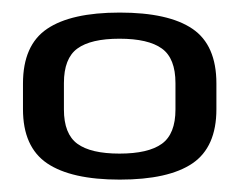

<svg xmlns="http://www.w3.org/2000/svg" viewBox="-20 -703 386 310"><path d="M173.3 -413Q252.1 -413 290.7 -439.2Q329.4 -465.5 329.4 -526.7V-568.1Q329.4 -630.3 290.7 -656.5Q252.1 -682.7 173.3 -682.7Q94.8 -682.7 56 -656.4Q17.1 -630.1 17.1 -568.1V-526.7Q17.1 -465.7 56.1 -439.3Q95.1 -413 173.3 -413ZM172.9 -455Q126.6 -455 104.9 -470.9Q83.2 -486.8 83.2 -526.2V-568.8Q83.2 -608.8 104.9 -624.6Q126.6 -640.5 172.9 -640.5Q219.5 -640.5 241.4 -624.6Q263.3 -608.8 263.3 -568.8V-526.2Q263.3 -486.8 241.4 -470.9Q219.5 -455 172.9 -455Z"/></svg>

Font: Anybody Thin
Style: Regular
Weight: 100
Designer: Tyler Finck
Foundry: Etcetera Type Company
Version: Version 1.114;gftools[0.9.25]